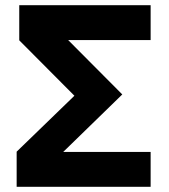

<svg xmlns="http://www.w3.org/2000/svg" viewBox="-20 -718 651 738"><path d="M559 0H44V-135L266 -350L54 -563V-698H559V-564H242L450 -355L223 -134H559Z"/></svg>

Font: Aneliza
Style: Bold
Weight: 700
Designer: Mike Abbink, Paul van der Laan, Pieter van Rosmalen
Foundry: Bold Monday
Version: Version 3.0